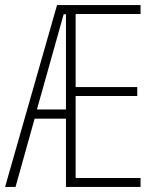

<svg xmlns="http://www.w3.org/2000/svg" viewBox="-20 -734 619 754"><path d="M532 0V-35H277V-357H519V-392H277V-679H532V-714H204L0 0H41L116 -268H239V0ZM125 -304 230 -678H239V-304Z"/></svg>

Font: Noto Sans Armenian ExtraCondensed ExtraLight
Style: Regular
Weight: 200
Width: 2
Designer: Monotype Design Team
Foundry: Monotype Imaging Inc.
Version: Version 2.008